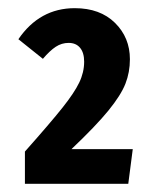

<svg xmlns="http://www.w3.org/2000/svg" viewBox="-20 -771 376 470"><path d="M298 -626Q298 -594 287 -566Q276 -538 245.5 -500.5Q215 -463 155 -406H305L294 -321H41V-400Q104 -471 133 -507.5Q162 -544 174 -569Q186 -594 186 -620Q186 -642 176 -654Q166 -666 148 -666Q131 -666 116.5 -656.5Q102 -647 85 -627L25 -675Q77 -751 163 -751Q225 -751 261.5 -715Q298 -679 298 -626Z"/></svg>

Font: Fira Sans Extra Condensed
Style: Bold
Weight: 700
Width: 1
Designer: Carrois Corporate & Edenspiekermann AG
Foundry: Carrois Corporate GbR & Edenspiekermann AG
Version: Version 4.203